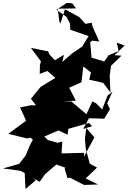

<svg xmlns="http://www.w3.org/2000/svg" viewBox="-77 -1174 866 1304"><path d="M724 -825 660 -798 600 -713 630 -757 545 -782 535 -895 410 -809 346 -753 357 -802 296 -765 259 -804 250 -825 133 -849 201 -757 194 -731 193 -672 245 -692 299 -645 199 -584 133 -503 168 -459H131L59 -444L82 -395L100 -354L-21 -265L106 -234L130 -238L146 -226L124 -183L98 -119L53 -61L-57 -30L62 -14L91 2L96 110L166 50L148 34L192 61L229 9L324 -73L269 -69L367 -35L362 -29L381 36L398 33L494 82L589 79L505 38L582 -36L533 -62L505 -165L500 -234L509 -305L564 -241L493 -109L494 -136L341 -132L346 -213L315 -204L216 -232L258 -213L224 -247L320 -288L382 -259L387 -299L527 -339L549 -317L488 -298L527 -371L631 -368L670 -433L651 -472L687 -552L653 -524L617 -431L575 -473L550 -485L510 -398L408 -485L345 -486L438 -490L393 -578L457 -607L476 -615L489 -723L541 -681L529 -633L624 -611L673 -546L668 -660L677 -727L748 -796L701 -799L769 -865L716 -884L731 -816ZM413 -1152 376 -1154 307 -1108 376 -1058 399 -1013 400 -972 525 -929 470 -840 550 -898 597 -892 550 -997 546 -1020 503 -1012 463 -1057 364 -1111 333 -1013 326 -1029 315 -1115 440 -1117Z"/></svg>

Font: Hussar Lance
Style: Italic
Weight: 700
Foundry: Cannot Into Space Fonts, PlusOne Fonts
Version: Version 2.27